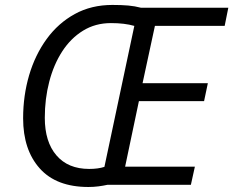

<svg xmlns="http://www.w3.org/2000/svg" viewBox="-20 -745 940 774"><path d="M336.4 8.8Q207 8.8 140.1 -66.2Q73.2 -141.1 73.2 -268.1Q73.2 -359.4 97.4 -441.7Q121.6 -523.9 168.2 -587.9Q214.8 -651.9 281.5 -688.5Q348.1 -725.1 433.1 -725.1Q470.2 -725.1 497.3 -722.7Q524.4 -720.2 547.9 -713.9H900.4L885.7 -640.6H604.5L554.7 -409.7H817.9L802.7 -337.4H540L484.4 -73.2H765.6L749.5 0H413.1Q395.5 3.9 376.5 6.3Q357.4 8.8 336.4 8.8ZM339.4 -64Q375.5 -64 400.9 -72.3L521.5 -640.6Q482.4 -651.9 427.2 -651.9Q364.3 -651.9 314.7 -621.3Q265.1 -590.8 230.7 -537.6Q196.3 -484.4 178.5 -415.5Q160.6 -346.7 160.6 -270Q160.6 -173.3 207.5 -118.7Q254.4 -64 339.4 -64Z"/></svg>

Font: Open Sans
Style: Italic
Weight: 400
Italic angle: -12°
Designer: Monotype Design Team
Foundry: Monotype Imaging Inc.
Version: Version 3.000; ttfautohint (v1.8.4)